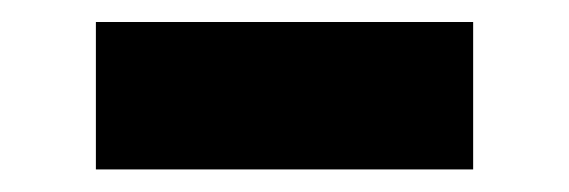

<svg xmlns="http://www.w3.org/2000/svg" viewBox="-20 -377 507 171"><path d="M401.4 -357.4V-226.1H65.4V-357.4Z"/></svg>

Font: Inter 18pt ExtraBold
Style: Regular
Weight: 800
Designer: Rasmus Andersson
Foundry: rsms
Version: Version 4.001;git-66647c0bb